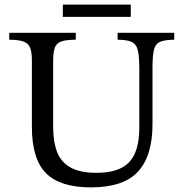

<svg xmlns="http://www.w3.org/2000/svg" viewBox="-20 -799 792 831"><path d="M373 12Q240 12 179 -49.5Q118 -111 118 -250V-539Q118 -574 110 -593Q102 -612 81 -619.5Q60 -627 20 -627V-657H308V-627Q266 -627 245 -619.5Q224 -612 217 -592Q210 -572 210 -534V-251Q210 -186 227 -141.5Q244 -97 285.5 -74Q327 -51 398 -51Q496 -51 539.5 -97.5Q583 -144 583 -247V-499Q583 -552 577 -579.5Q571 -607 551 -617Q531 -627 489 -627V-657H734V-627Q691 -627 671 -617Q651 -607 645.5 -580.5Q640 -554 640 -502V-261Q640 -125 577.5 -56.5Q515 12 373 12ZM546 -726H252V-779H546Z"/></svg>

Font: STIX Two Text
Style: Regular
Weight: 400
Designer: Ross Mills, John Hudson & Paul Hanslow, Tiro Typeworks Ltd; with prior portions MicroPress Inc., and Coen Hoffman.
Foundry: Tiro Typeworks Ltd
Version: Version 2.13 b171